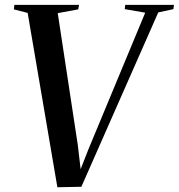

<svg xmlns="http://www.w3.org/2000/svg" viewBox="-20 -763 734 788"><path d="M215.5 5.5 93.5 -710 37 -724.5 39 -743H304.5L301 -724.5L217 -709L299.5 -166.5L314.5 -37.5L295.5 -29.5L343 -150.5L576 -711L492 -725.5L494 -743H694L691.5 -725.5L629.5 -712L314 3.5Z"/></svg>

Font: Merriweather 144pt Medium
Style: Italic
Weight: 500
Italic angle: -7.8°
Version: Version 2.101